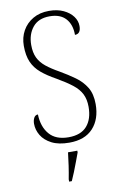

<svg xmlns="http://www.w3.org/2000/svg" viewBox="-102 -780 665 1057"><g transform="rotate(-10 231.0 -251.5)"><path d="M235 10Q175 10 136.5 -10Q98 -30 79.5 -61Q61 -92 61 -126Q61 -145 68.5 -159Q76 -173 91 -173Q93 -104 129 -62Q165 -20 236 -20Q305 -20 339 -59Q373 -98 373 -166Q373 -208 358 -238Q343 -268 310.5 -293.5Q278 -319 226 -349Q177 -376 144.5 -403.5Q112 -431 96 -467.5Q80 -504 80 -558Q80 -605 101 -642.5Q122 -680 160 -702Q198 -724 249 -724Q296 -724 330 -708Q364 -692 382.5 -667Q401 -642 401 -613Q401 -569 368 -569Q368 -627 337.5 -660.5Q307 -694 248 -694Q185 -694 153 -654.5Q121 -615 121 -556Q121 -513 135 -484Q149 -455 177.5 -432Q206 -409 249 -385Q294 -359 331.5 -332Q369 -305 391.5 -268Q414 -231 414 -174Q414 -90 368 -40Q322 10 235 10ZM196 208Q203 172 208.5 134.5Q214 97 218 61H270V71Q262 92 252 119.5Q242 147 231 174Q220 201 211 221H196Z"/></g></svg>

Font: Noto Serif Tamil SemiCondensed ExtraLight
Style: Italic
Weight: 200
Width: 4
Italic angle: -12°
Designer: Indian Type Foundry, Tom Grace, and the Monotype Design Team
Foundry: Monotype Imaging Inc.
Version: Version 2.003; ttfautohint (v1.8.4.7-5d5b)